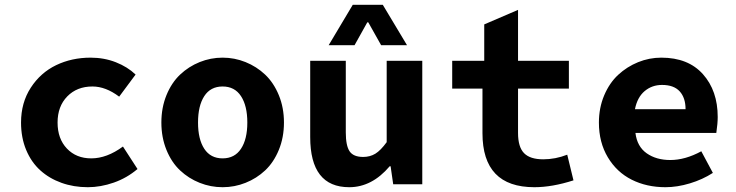

<svg xmlns="http://www.w3.org/2000/svg" viewBox="-20 -761 3038 793"><path d="M342.8 12.2Q284.2 12.2 233.9 -5.9Q183.6 -23.9 146.5 -57.4Q109.4 -90.8 88.1 -141.6Q66.9 -192.4 66.9 -254.9Q66.9 -336.9 107.2 -398.9Q147.5 -460.9 211.9 -491.9Q276.4 -522.9 354 -522.9Q410.2 -522.9 458.5 -503.9Q506.8 -484.9 540 -453.1L472.2 -361.8Q416.5 -403.8 361.8 -403.8Q297.9 -403.8 257.8 -362.8Q217.8 -321.8 217.8 -254.9Q217.8 -188 256.3 -147.5Q294.9 -106.9 356.9 -106.9Q421.4 -106.9 487.8 -155.8L547.9 -63Q504.4 -25.9 450 -6.8Q395.5 12.2 342.8 12.2Z M994.1 -5.9Q948.7 12.2 899.4 12.2Q850.1 12.2 804.7 -5.9Q759.3 -23.9 723.9 -57.1Q688.5 -90.3 667.5 -141.8Q646.5 -193.4 646.5 -254.9Q646.5 -316.4 667.5 -367.9Q688.5 -419.4 723.9 -452.9Q759.3 -486.3 804.7 -504.6Q850.1 -522.9 899.4 -522.9Q948.7 -522.9 994.1 -504.6Q1039.6 -486.3 1075 -452.9Q1110.4 -419.4 1131.6 -367.9Q1152.8 -316.4 1152.8 -254.9Q1152.8 -193.4 1131.6 -141.8Q1110.4 -90.3 1075 -57.1Q1039.6 -23.9 994.1 -5.9ZM1001.5 -254.9Q1001.5 -324.2 975.3 -364Q949.2 -403.8 899.4 -403.8Q849.6 -403.8 823.7 -364Q797.9 -324.2 797.9 -254.9Q797.9 -186 823.7 -146.5Q849.6 -106.9 899.4 -106.9Q949.2 -106.9 975.3 -146.5Q1001.5 -186 1001.5 -254.9Z M1337.4 -574.2 1437 -741.2H1561L1661.1 -574.2H1554.2L1501 -668.9H1497.1L1444.3 -574.2ZM1422.4 12.2Q1261.2 12.2 1261.2 -194.8V-509.8H1408.2V-213.9Q1408.2 -159.7 1423.8 -136.2Q1439.5 -112.8 1480 -112.8Q1508.3 -112.8 1530.3 -126.2Q1552.2 -139.6 1577.1 -173.8V-509.8H1724.1V0H1604L1593.3 -74.2H1589.4Q1516.1 12.2 1422.4 12.2Z M2187 12.2Q1972.7 12.2 1972.7 -210.9V-395H1847.7V-509.8H1980V-660.2L2119.6 -720.2V-509.8H2329.6V-395H2119.6V-211.9Q2119.6 -153.8 2144.5 -128.4Q2169.4 -103 2223.6 -103Q2273.9 -103 2322.8 -122.1L2348.6 -16.1Q2260.7 12.2 2187 12.2Z M2728.5 12.2Q2650.9 12.2 2589.1 -18.8Q2527.3 -49.8 2490.5 -111.3Q2453.6 -172.9 2453.6 -254.9Q2453.6 -315.4 2475.3 -366.9Q2497.1 -418.5 2533.2 -451.9Q2569.3 -485.4 2615.5 -504.2Q2661.6 -522.9 2711.4 -522.9Q2822.3 -522.9 2883.3 -454.6Q2944.3 -386.2 2944.3 -277.8Q2944.3 -251.5 2938.5 -211.9H2604.5Q2611.3 -155.8 2650.9 -127.9Q2690.4 -100.1 2748.5 -100.1Q2810.1 -100.1 2876.5 -136.2L2924.3 -46.9Q2881.8 -19.5 2829.6 -3.7Q2777.3 12.2 2728.5 12.2ZM2602.5 -310.1H2811.5Q2811.5 -356.9 2787.4 -383.5Q2763.2 -410.2 2714.4 -410.2Q2672.9 -410.2 2642.6 -384.8Q2612.3 -359.4 2602.5 -310.1Z"/></svg>

Font: Office Code Pro D Bold
Style: Regular
Weight: 700
Designer: Nathan Rutzky & Paul D. Hunt
Foundry: Adobe Systems Incorporated
Version: Version 1.004;PS 001.004;hotconv 1.0.70;makeotf.lib2.5.58329